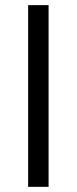

<svg xmlns="http://www.w3.org/2000/svg" viewBox="-20 -723 297 743"><path d="M168 0H88.9V-703.1H168Z"/></svg>

Font: Pretendard JP Medium
Style: Regular
Weight: 500
Designer: Base glyphs from Inter by Rasmus Andersson; Hangeul glyphs from Noto Sans CJK(Source Han Sans) by Jang Soo-young and Kan
Foundry: Kil Hyung-jin
Version: Version 1.309